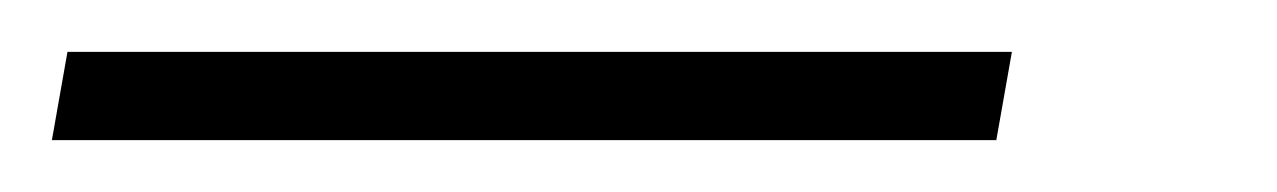

<svg xmlns="http://www.w3.org/2000/svg" viewBox="-68 89 492 74"><path d="M-48 143 -42 109H322L316 143Z"/></svg>

Font: Inria Serif Light
Style: Italic
Weight: 300
Italic angle: -10°
Designer: Black Foundry Team
Foundry: Black Foundry
Version: Version 1.000; ttfautohint (v1.8.3)